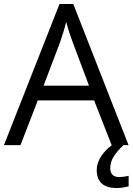

<svg xmlns="http://www.w3.org/2000/svg" viewBox="-20 -737 673 975"><path d="M632.8 0 352.1 -716.8H282.2L0 0H84L171.9 -227.1H458L546.9 0H548.3C501.5 34.7 471.2 80.6 471.2 126C471.2 187 504.9 217.8 572.3 217.8C591.8 217.8 612.3 214.8 633.3 209V155.8C615.2 160.2 599.6 162.1 585.9 162.1C555.2 162.1 540 147 540 116.2C540 75.2 562.5 43 606.9 0ZM432.1 -301.8H201.2L285.2 -522.9C298.3 -560.5 308.6 -594.7 315.9 -626C327.1 -585.4 338.4 -550.8 349.1 -522.9Z"/></svg>

Font: OpenSansEmoji
Style: Regular
Weight: 400
Foundry: MorbZ
Version: Version 1.000;PS 001.000;hotconv 1.0.70;makeotf.lib2.5.58329